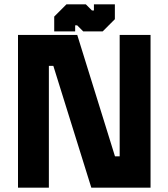

<svg xmlns="http://www.w3.org/2000/svg" viewBox="-20 -860 772 880"><path d="M133 -71H132.5V-629.5H278L455 -71H599V-629.5H599.5V-71H455L278 -629.5H133ZM62.5 0V-700H334L507 -143.5H528.5V-700H670V0H398.5L224.5 -558H204V0ZM228.5 -716V-784L284.5 -840H373.5L401.5 -812H410.5V-840H506.5V-772L450.5 -716H361.5L333.5 -744H324.5V-716ZM278 -751H277.5V-761L310.5 -797H351.5L383.5 -760H427.5L460.5 -796V-806H461V-796L427.5 -760H383.5L351.5 -797H310.5L278 -761Z"/></svg>

Font: Tourney Thin Black
Style: Regular
Weight: 900
Version: Version 1.015